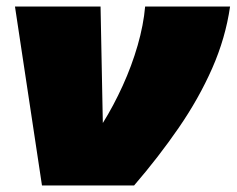

<svg xmlns="http://www.w3.org/2000/svg" viewBox="-20 -570 727 590"><path d="M392 0H109L26 -550H289L296 -192Q329 -245 357 -306.5Q385 -368 403 -430.5Q421 -493 426 -550H687Q673 -453 632 -360Q591 -267 529 -177Q467 -87 392 0Z"/></svg>

Font: Georama Extended Black
Style: Italic
Weight: 900
Width: 7
Italic angle: -9°
Designer: Jean-Baptiste Levee
Foundry: Production Type
Version: Version 1.000